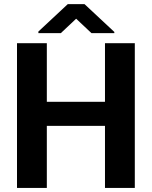

<svg xmlns="http://www.w3.org/2000/svg" viewBox="-20 -923 747 943"><path d="M642.1 0H495.6V-304.7H210V0H63.5V-710.9H210V-422.9H495.6V-710.9H642.1ZM541.5 -766.1V-760.3H429.2L354 -831.1L278.8 -760.3H168.5V-768.1L313 -902.8H395Z"/></svg>

Font: MAUL Bold
Style: Bold
Weight: 700
Designer: MAUL
Version: Version 1.0; 2020; ttfautohint (v1.8.3)